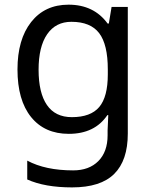

<svg xmlns="http://www.w3.org/2000/svg" viewBox="-20 -566 655 826"><path d="M289.1 -62Q370.1 -62 407 -105.7Q443.8 -149.4 443.8 -246.1V-267.1Q443.8 -374.5 406.7 -423.3Q369.6 -472.2 287.1 -472.2Q219.7 -472.2 182.9 -418.7Q146 -365.2 146 -266.1Q146 -166.5 181.9 -114.3Q217.8 -62 289.1 -62ZM442.9 -4.9 445.8 -70.8H441.9Q387.7 9.8 275.9 9.8Q171.9 9.8 113.5 -62.7Q55.2 -135.3 55.2 -267.1Q55.2 -396.5 114 -471.2Q172.9 -545.9 274.9 -545.9Q383.8 -545.9 442.9 -464.8H448.2L460 -536.1H529.8V8.8Q529.8 124 471.4 182.1Q413.1 240.2 290 240.2Q172.9 240.2 97.2 206.1V125Q175.3 167 294.9 167Q363.3 167 403.1 127Q442.9 86.9 442.9 16.1Z"/></svg>

Font: Noto Sans Southeast Asian
Style: Regular
Weight: 400
Designer: Monotype Design Team
Foundry: Monotype Imaging Inc.
Version: Version 1.06 uh; ttfautohint (v1.4.1)